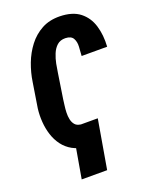

<svg xmlns="http://www.w3.org/2000/svg" viewBox="-163 -809 844 1070"><g transform="rotate(-20 259.0 -274.0)"><path d="M230.5 -115.7 217.3 10.7Q171.4 7.8 138.2 -10.7Q105 -29.3 83 -58.8Q61 -88.4 49.3 -125Q37.6 -161.6 34.7 -201.7Q31.7 -241.7 36.6 -281.2L60.1 -429.2Q67.9 -482.4 87.6 -534.7Q107.4 -586.9 140.1 -629.6Q172.9 -672.4 219 -697.5Q265.1 -722.7 326.7 -721.7Q401.9 -720.2 445.1 -686.3Q488.3 -652.3 505.1 -596.4Q522 -540.5 517.6 -472.2H366.2Q368.2 -498 369.9 -526.4Q371.6 -554.7 360.1 -575.2Q348.6 -595.7 314.5 -596.7Q284.2 -597.2 265.1 -580.1Q246.1 -563 235.1 -536.1Q224.1 -509.3 218.5 -480.7Q212.9 -452.1 210 -430.2L187 -280.8Q185.5 -266.6 182.6 -246.3Q179.7 -226.1 179 -204.6Q178.2 -183.1 182.4 -163.8Q186.5 -144.5 197.8 -131.3Q209 -118.2 230.5 -115.7ZM332 -115.2 282.2 174.3H131.3L181.6 -115.2Z"/></g></svg>

Font: Roboto Condensed ExtraBold
Style: Italic
Weight: 800
Italic angle: -12°
Designer: Christian Robertson
Foundry: Google
Version: Version 3.008; 2023